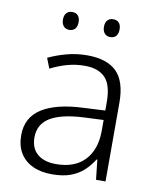

<svg xmlns="http://www.w3.org/2000/svg" viewBox="-82 -784 701 858"><g transform="rotate(10 268.0 -355.0)"><path d="M276 -541Q366 -541 410 -497.5Q454 -454 454 -358V0H411L401 -90H398Q379 -60 354.5 -37.5Q330 -15 295.5 -2.5Q261 10 212 10Q161 10 124 -7.5Q87 -25 67 -58Q47 -91 47 -139Q47 -219 112 -260.5Q177 -302 301 -307L398 -312V-349Q398 -428 366.5 -460.5Q335 -493 274 -493Q233 -493 195 -482.5Q157 -472 119 -453L101 -499Q139 -517 183.5 -529Q228 -541 276 -541ZM308 -265Q207 -260 157 -229.5Q107 -199 107 -139Q107 -90 137.5 -64Q168 -38 222 -38Q306 -38 351.5 -85.5Q397 -133 398 -217V-269ZM141 -680Q141 -699 150.5 -709.5Q160 -720 176 -720Q194 -720 203 -709.5Q212 -699 212 -680Q212 -661 203 -650Q194 -639 176 -639Q160 -639 150.5 -650Q141 -661 141 -680ZM327 -680Q327 -699 336.5 -709.5Q346 -720 362 -720Q380 -720 389 -709.5Q398 -699 398 -680Q398 -661 389 -650Q380 -639 362 -639Q346 -639 336.5 -650Q327 -661 327 -680Z"/></g></svg>

Font: Noto Sans Hebrew Light
Style: Regular
Weight: 300
Designer: Monotype Design Team
Foundry: Monotype Imaging Inc.
Version: Version 2.003